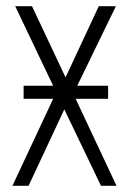

<svg xmlns="http://www.w3.org/2000/svg" viewBox="-20 -598 415 618"><path d="M56 -280V-322H328V-280ZM20 0 161 -301 29 -578H83L191 -349L298 -578H353L216 -296L355 0H305L187 -246L72 0Z"/></svg>

Font: Oswald ExtraLight
Style: Regular
Weight: 250
Designer: Vernon Adams
Foundry: Vernon Adams
Version: Version 4.103;gftools[0.9.33.dev8+g029e19f]